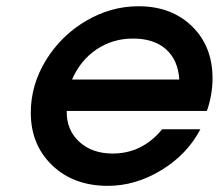

<svg xmlns="http://www.w3.org/2000/svg" viewBox="-20 -585 704 618"><path d="M502 -168.9H625Q582.5 -87.9 499.5 -37.4Q416.5 13.2 327.1 13.2Q216.8 13.2 147.9 -53Q79.1 -119.1 79.1 -222.2Q79.1 -311.5 127.7 -390.9Q176.3 -470.2 256.6 -517.6Q336.9 -564.9 425.8 -564.9Q531.7 -564.9 597.9 -500.5Q664.1 -436 664.1 -333Q664.1 -280.3 646 -228H194.8Q193.4 -167.5 234.6 -129.2Q275.9 -90.8 342.8 -90.8Q437.5 -90.8 502 -168.9ZM211.9 -329.1H557.1Q553.2 -391.6 514.4 -426.3Q475.6 -460.9 408.2 -460.9Q342.8 -460.9 290.8 -426Q238.8 -391.1 211.9 -329.1Z"/></svg>

Font: Involve SemiBold Oblique
Style: Italic
Weight: 600
Italic angle: -10.5°
Designer: Stefan Peev
Foundry: Context Ltd.
Version: Version 1.001